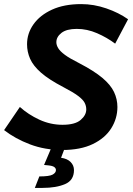

<svg xmlns="http://www.w3.org/2000/svg" viewBox="-25 -721 650 937"><path d="M-5 -86 72 -199Q113 -162 167 -137Q221 -112 280 -112Q341 -112 368.5 -135.5Q396 -159 396 -187Q396 -204 388 -219.5Q380 -235 356 -253Q332 -271 284 -296Q213 -333 175 -366.5Q137 -400 122 -434Q107 -468 107 -505Q107 -558 138.5 -602.5Q170 -647 229 -674Q288 -701 371 -701Q433 -701 494 -680Q555 -659 600 -627L537 -508Q497 -538 448.5 -559Q400 -580 350 -580Q300 -580 275 -560.5Q250 -541 250 -515Q250 -501 259 -486Q268 -471 291.5 -453.5Q315 -436 361 -413Q434 -375 474.5 -341Q515 -307 531.5 -272Q548 -237 548 -199Q548 -143 518 -95Q488 -47 428 -18Q368 11 279 11Q194 11 121.5 -16.5Q49 -44 -5 -86ZM145 196 167 140Q216 140 232 131Q248 122 248 109Q248 100 239.5 94Q231 88 210 86L190 84L232 -15L295 -9L273 49Q303 53 319.5 69.5Q336 86 336 109Q336 159 292.5 177.5Q249 196 183 196Z"/></svg>

Font: Radio Canada SemiBold
Style: Italic
Weight: 600
Italic angle: -12°
Designer: Charles Daoud, Etienne Aubert Bonn, Alexandre Saumier Demers, Jacques Le Bailly
Foundry: Radio-Canada
Version: Version 2.104; ttfautohint (v1.8.4.7-5d5b);gftools[0.9.28.de